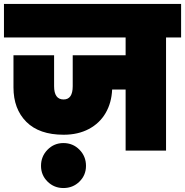

<svg xmlns="http://www.w3.org/2000/svg" viewBox="-31 -760 934 969"><path d="M883 -571H807V0H603V-308H535Q532 -241 502 -189.5Q472 -138 417.5 -109Q363 -80 290 -80Q167 -80 102 -145Q37 -210 37 -319V-481H242V-325Q242 -258 290 -258Q336 -258 336 -325V-481H603V-571H-11V-740H883ZM289 189Q242 189 209 156.5Q176 124 176 77Q176 29 209 -4.5Q242 -38 289 -38Q337 -38 370 -4.5Q403 29 403 77Q403 124 370 156.5Q337 189 289 189Z"/></svg>

Font: Poppins Black A&M
Style: Regular
Weight: 900
Designer: Ninad Kale (Devanagari), Jonny Pinhorn (Latin)
Foundry: Indian Type Foundry
Version: 4.004